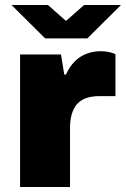

<svg xmlns="http://www.w3.org/2000/svg" viewBox="-20 -745 502 765"><path d="M60 0V-528H223L236 -448H243Q256 -478 276.5 -499Q297 -520 324 -530.5Q351 -541 381 -541Q401 -541 417 -537Q433 -533 440 -529V-362H376Q344 -362 321.5 -353.5Q299 -345 285.5 -328.5Q272 -312 265.5 -288.5Q259 -265 259 -235V0ZM26 -725H171L272 -636H214L315 -725H462L328 -592H160Z"/></svg>

Font: Archivo SemiBold Black
Style: Regular
Weight: 900
Version: Version 2.001